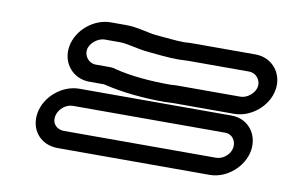

<svg xmlns="http://www.w3.org/2000/svg" viewBox="-50 -606 809 534"><g transform="rotate(10 354.5 -339.0)"><path d="M148 -204C127 -204 113 -220 117 -240C121 -260 140 -277 161 -277H591C610 -277 623 -260 620 -240C617 -220 597 -204 578 -204ZM139 -154H569C616 -154 662 -193 670 -240C678 -287 647 -327 600 -327H170C122 -327 75 -288 67 -240C59 -192 91 -154 139 -154ZM457 -456H627C646 -456 661 -438 658 -419C655 -400 634 -383 615 -383H445C435 -383 425 -383 417 -382C359 -382 305 -387 261 -398C255 -400 251 -401 245 -401H203C184 -401 169 -419 172 -438C175 -457 197 -474 216 -474H259C280 -474 309 -464 342 -461C368 -459 395 -455 427 -455C436 -455 445 -456 457 -456ZM436 -333H606C653 -333 700 -371 708 -419C716 -466 683 -506 636 -506H466C454 -506 446 -506 435 -505C410 -505 382 -509 354 -511C331 -513 300 -524 267 -524H224C177 -524 130 -486 122 -438C114 -391 147 -351 194 -351H235C235 -351 239 -350 240 -350C289 -338 350 -332 410 -332C418 -332 425 -333 436 -333Z"/></g></svg>

Font: Blanket
Style: BdOutlineObl
Weight: 700
Foundry: Cannot Into Space Fonts
Version: Version 0.9